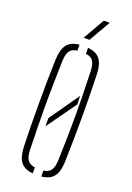

<svg xmlns="http://www.w3.org/2000/svg" viewBox="-144 -796 585 854"><g transform="rotate(20 148.0 -369.0)"><path d="M50.5 -93.5Q49 -144 48.2 -195.8Q47.5 -247.5 47.5 -299.5Q47.5 -351.5 48.2 -403.2Q49 -455 50.5 -505.5Q52.5 -553.5 69.8 -577Q87 -600.5 128 -604.5V-576.5Q103 -573 92.5 -557.8Q82 -542.5 81 -508.5Q79.5 -447.5 78.5 -397.2Q77.5 -347 77.5 -299.8Q77.5 -252.5 78.5 -202Q79.5 -151.5 81 -90.5Q82 -57 93 -42Q104 -27 128 -23.5V4.5Q87 0.5 69.8 -22.8Q52.5 -46 50.5 -93.5ZM168.5 4.5V-23.5Q193 -27 203.5 -42Q214 -57 215 -90.5Q217 -151.5 218 -202Q219 -252.5 219 -299.8Q219 -347 218 -397.2Q217 -447.5 215 -508.5Q214 -543 203.8 -558Q193.5 -573 168.5 -576.5V-604.5Q196 -602 212.5 -590.5Q229 -579 236.8 -558.2Q244.5 -537.5 245.5 -505.5Q247 -455 247.8 -403.2Q248.5 -351.5 248.5 -299.8Q248.5 -248 247.8 -196.2Q247 -144.5 245.5 -93.5Q244.5 -62.5 236.8 -41.8Q229 -21 212.5 -9.8Q196 1.5 168.5 4.5ZM109.5 -211.5V-250.5L208.5 -391.5Q208.5 -381 208.8 -371.2Q209 -361.5 209.5 -351.5ZM134.5 -640 193 -742H221L162 -640Z"/></g></svg>

Font: Big Shoulders Stencil Display Thin ExtraLight
Style: Regular
Weight: 250
Version: Version 2.001